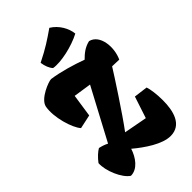

<svg xmlns="http://www.w3.org/2000/svg" viewBox="-294 -1077 1178 1178"><g transform="rotate(-45 295.0 -488.0)"><path d="M100.6 9.8C158.2 9.8 200.2 -47.9 218.8 -106.4C283.2 -52.2 374.5 9.8 445.3 9.8C543.9 9.8 566.9 -88.4 566.9 -180.2C566.9 -232.4 559.6 -282.7 551.3 -305.2L461.4 -316.9L415 -175.8L264.2 -204.1V-204.6C331.5 -294.4 460.9 -493.7 493.7 -546.9L553.7 -544.9C589.8 -622.1 577.6 -738.3 502.9 -756.3C459 -746.6 428.7 -720.7 403.3 -694.8C333 -720.7 245.1 -746.6 173.8 -756.3C153.3 -757.3 43 -715.3 31.7 -659.7C16.6 -579.1 54.7 -453.1 90.8 -413.6L181.2 -433.1L203.1 -581.1L318.8 -563.5L140.6 -229C120.6 -239.7 100.1 -245.6 82 -249.5C62.5 -238.8 35.6 -214.4 14.6 -186C9.8 -122.6 53.7 -19.5 100.6 9.8ZM230 -795.4C289.6 -784.7 403.3 -810.1 476.1 -848.6C471.2 -897.9 440.4 -954.6 388.2 -986.3C325.2 -942.4 282.2 -913.6 198.7 -872.1C203.1 -840.8 213.4 -813.5 230 -795.4Z"/></g></svg>

Font: Fruktur
Style: Regular
Weight: 400
Designer: Viktoriya Grabowska
Foundry: Viktoriya Grabowska
Version: Version 1.002